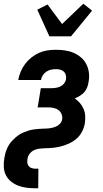

<svg xmlns="http://www.w3.org/2000/svg" viewBox="-30 -795 550 1030"><path d="M235 -600 170 -743 225 -771 303 -666 417 -775 464 -738 351 -600ZM159 215Q135 215 112 212Q89 209 68 201Q47 193 29.5 179Q12 165 2 145.5Q-8 126 -9.5 102.5Q-11 79 -7 55Q-5 43 -2 30.5Q1 18 6 6Q11 -6 17.5 -17Q24 -28 33.5 -38Q43 -48 53 -57Q63 -66 74 -73Q85 -80 97.5 -85Q110 -90 122 -94Q134 -98 146.5 -100Q159 -102 171.5 -103Q184 -104 196 -104.5Q208 -105 220.5 -105.5Q233 -106 245.5 -108.5Q258 -111 270 -116Q282 -121 291.5 -131Q301 -141 303 -153Q306 -168 300.5 -182Q295 -196 284.5 -204Q274 -212 259.5 -215.5Q245 -219 230 -219H172L189 -322H247Q259 -322 271 -324Q283 -326 294.5 -331.5Q306 -337 314 -347.5Q322 -358 324 -369Q326 -381 323 -392.5Q320 -404 311.5 -411.5Q303 -419 292 -421.5Q281 -424 269 -424Q256 -424 243 -421Q230 -418 218.5 -410.5Q207 -403 199.5 -391Q192 -379 190 -366H68Q72 -389 81 -410.5Q90 -432 104.5 -451.5Q119 -471 138.5 -486.5Q158 -502 179.5 -511.5Q201 -521 223.5 -524.5Q246 -528 269 -528Q294 -528 318.5 -524.5Q343 -521 365 -511.5Q387 -502 405 -486.5Q423 -471 433.5 -450Q444 -429 447 -404.5Q450 -380 445 -355Q443 -340 437.5 -326Q432 -312 422 -300.5Q412 -289 398.5 -281Q385 -273 371 -267Q386 -257 398.5 -242.5Q411 -228 418.5 -210.5Q426 -193 427 -173Q428 -153 425 -133Q423 -120 418 -106.5Q413 -93 405.5 -80.5Q398 -68 388 -58Q378 -48 365.5 -39.5Q353 -31 340 -25Q327 -19 313.5 -14.5Q300 -10 286 -7Q272 -4 259 -2.5Q246 -1 232.5 -0.5Q219 0 205.5 0.5Q192 1 178 3Q164 5 151 11.5Q138 18 129 30Q120 42 118 55Q116 66 116.5 76.5Q117 87 123 95Q129 103 139 106.5Q149 110 160 110H176L175 215Z"/></svg>

Font: Iosevka Curly Extrabold
Style: Italic
Weight: 800
Italic angle: -9°
Monospace: yes
Designer: Belleve Invis
Foundry: Belleve Invis
Version: Version 22.1.2; ttfautohint (v1.8.4)